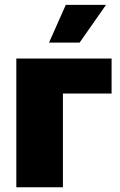

<svg xmlns="http://www.w3.org/2000/svg" viewBox="-20 -789 506 809"><path d="M450.2 -542.5V-395H245.1V0H48.8V-542.5ZM186.5 -609.4 257.3 -768.6H426.8L315.4 -609.4Z"/></svg>

Font: Inter 16pt Black
Style: Regular
Weight: 900
Version: Version 4.001;git-66647c0bb